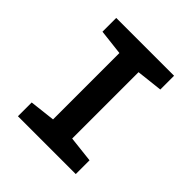

<svg xmlns="http://www.w3.org/2000/svg" viewBox="-193 -850 986 986"><g transform="rotate(45 300.0 -357.0)"><path d="M510 0V-100L368 -116V-598L510 -614V-714H90V-614L229 -598V-116L90 -100V0Z"/></g></svg>

Font: Noto Sans Mono UI
Style: Bold
Weight: 700
Designer: Monotype Design team
Foundry: Monotype Imaging Inc.
Version: 1.000